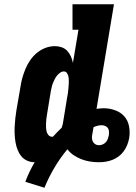

<svg xmlns="http://www.w3.org/2000/svg" viewBox="-20 -755 640 903"><path d="M189 128 99 100Q108 76 119 53Q130 30 143 8Q124 8 107.5 0.5Q91 -7 80 -20.5Q69 -34 62.5 -51Q56 -68 53 -85.5Q50 -103 49 -122Q48 -141 49 -160Q50 -179 52 -198Q54 -217 57 -235L76 -345Q79 -367 85 -388.5Q91 -410 100 -431.5Q109 -453 122.5 -472.5Q136 -492 154.5 -507Q173 -522 194.5 -530Q216 -538 239 -538Q255 -538 270.5 -532.5Q286 -527 296.5 -515.5Q307 -504 313.5 -489.5Q320 -475 323 -459L349 -615H321V-735H516L434 -243Q442 -244 450.5 -245Q459 -246 467 -246Q494 -246 520 -237Q546 -228 563.5 -209Q581 -190 586.5 -163Q592 -136 588 -109Q588 -107 587.5 -106Q587 -105 587 -103Q584 -87 577.5 -71.5Q571 -56 561 -42.5Q551 -29 537.5 -19Q524 -9 508.5 -3Q493 3 477 5.5Q461 8 445 8Q423 8 402 4.5Q381 1 362 -6.5Q343 -14 326 -25.5Q309 -37 297 -53Q263 -12 236 33.5Q209 79 189 128ZM225 -112Q226 -112 227 -112Q228 -112 229 -112Q239 -123 249 -133.5Q259 -144 270 -154Q273 -162 275 -170.5Q277 -179 278 -188L296 -298Q298 -306 299 -314.5Q300 -323 301 -331.5Q302 -340 302.5 -348.5Q303 -357 303.5 -365.5Q304 -374 303.5 -382Q303 -390 301 -398Q299 -406 294 -412.5Q289 -419 280 -419Q271 -419 262 -412.5Q253 -406 247 -398Q241 -390 236.5 -381Q232 -372 228.5 -363Q225 -354 223 -344.5Q221 -335 219 -326L201 -216Q199 -206 198 -195.5Q197 -185 196.5 -175Q196 -165 196.5 -155Q197 -145 199.5 -135.5Q202 -126 208.5 -119Q215 -112 225 -112ZM445 -72Q454 -72 462.5 -75.5Q471 -79 477.5 -86Q484 -93 487 -101.5Q490 -110 492 -119Q493 -128 492.5 -137Q492 -146 487.5 -152.5Q483 -159 475 -162.5Q467 -166 458 -166Q448 -166 438.5 -163.5Q429 -161 420 -157Q419 -148 417 -140Q415 -132 414 -123Q412 -114 412.5 -105Q413 -96 417 -88.5Q421 -81 428.5 -76.5Q436 -72 445 -72Z"/></svg>

Font: Iosevka Curly Slab HvExObl
Style: Regular
Weight: 900
Width: 7
Italic angle: -9°
Monospace: yes
Designer: Belleve Invis
Foundry: Belleve Invis
Version: Version 11.1.0; ttfautohint (v1.8.3)